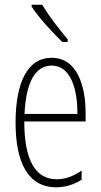

<svg xmlns="http://www.w3.org/2000/svg" viewBox="-20 -784 428 814"><path d="M159 -764H114V-756C146 -707 206 -643 244 -606H267V-617C231 -661 191 -710 159 -764ZM199 -539C96 -539 46 -433 46 -264C46 -97 98 10 218 10C260 10 296 -3 326 -22V-61C290 -36 256 -24 220 -24C128 -24 83 -109 83 -269H343V-303C343 -425 305 -539 199 -539ZM199 -506C277 -506 309 -412 308 -301H84C90 -439 132 -506 199 -506Z"/></svg>

Font: Noto Sans Devanagari UI ExtraCondensed ExtraLight
Style: Regular
Weight: 200
Width: 2
Designer: Jelle Bosma - Monotype Design Team
Foundry: Monotype Imaging Inc.
Version: Version 2.004